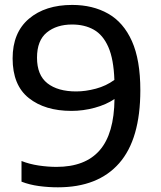

<svg xmlns="http://www.w3.org/2000/svg" viewBox="-20 -770 668 799"><path d="M280.5 -749.5Q366 -749.5 430 -713.2Q494 -677 529 -598.8Q564 -520.5 564 -394.5Q564 -191 476 -90.8Q388 9.5 221 9.5Q180.5 9.5 141.8 4.2Q103 -1 69.5 -14V-100Q102.5 -87 141.2 -81.2Q180 -75.5 215 -75.5Q335 -75.5 395 -144.8Q455 -214 456.5 -358Q422 -334.5 374 -321.5Q326 -308.5 277.5 -308.5Q167 -308.5 99.8 -362Q32.5 -415.5 32.5 -527Q32.5 -634 100.2 -691.8Q168 -749.5 280.5 -749.5ZM297 -389.5Q336 -389.5 379 -401Q422 -412.5 456 -437.5Q453 -524 430.8 -574.5Q408.5 -625 370.2 -646.5Q332 -668 280 -668Q215.5 -668 174.8 -634.8Q134 -601.5 134 -530Q134 -457.5 177.2 -423.5Q220.5 -389.5 297 -389.5Z"/></svg>

Font: Encode Sans SemiExpanded SemiExpanded Medium
Style: Regular
Weight: 500
Width: 6
Designer: Multiple Designers
Foundry: Impallari Type
Version: Version 3.000; ttfautohint (v1.8.3) -l 8 -r 50 -G 200 -x 14 